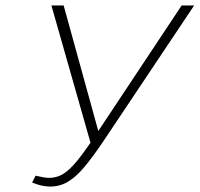

<svg xmlns="http://www.w3.org/2000/svg" viewBox="-20 -678 734 706"><path d="M164 8Q148 8 131 4Q114 0 98 -7L111 -32Q128 -28 139.5 -26Q151 -24 161 -24Q189 -24 212.5 -38.5Q236 -53 263 -86Q290 -119 326 -173L648 -658H694L357 -154Q319 -98 289 -62.5Q259 -27 229.5 -9.5Q200 8 164 8ZM316 -142 169 -658H214L349 -169Z"/></svg>

Font: Ysabeau Infant ExtraLight
Style: Italic
Weight: 250
Italic angle: -12°
Designer: Christian Thalmann (Catharsis Fonts)
Version: Version 2.001;gftools[0.9.30]; featfreeze: ss01,ss02,lnum